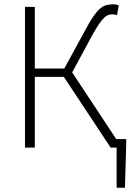

<svg xmlns="http://www.w3.org/2000/svg" viewBox="-20 -691 645 899"><path d="M526 188V0H498L279 -331H143V0H97V-659H143V-370H281L377 -546Q398 -586 414.5 -610.5Q431 -635 446 -648.5Q461 -662 476 -666.5Q491 -671 510 -671Q524 -671 536 -666L528 -620Q523 -622 517.5 -623Q512 -624 507 -624Q496 -624 487 -621Q478 -618 467.5 -608Q457 -598 444 -579Q431 -560 413 -528L318 -352L524 -40H571V-14L565 188Z"/></svg>

Font: hySource Sans Pro Light
Style: Regular
Weight: 300
Designer: Paul D. Hunt
Foundry: Adobe Systems Incorporated
Version: Version 2.021;PS 2.000;hotconv 1.0.86;makeotf.lib2.5.63406